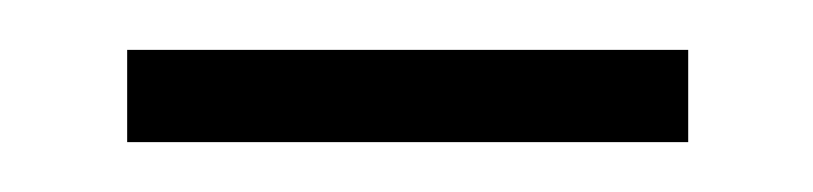

<svg xmlns="http://www.w3.org/2000/svg" viewBox="-20 -680 326 77"><path d="M256 -660V-623H31V-660Z"/></svg>

Font: Mukta Mahee ExtraLight
Style: Regular
Weight: 275
Designer: Shuchita Grover, Noopur Datye, Girish Dalvi, Yashodeep Gholap
Foundry: Ek Type
Version: Version 2.538;PS 1.000;hotconv 16.6.51;makeotf.lib2.5.65220;